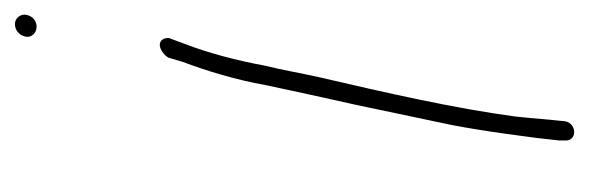

<svg xmlns="http://www.w3.org/2000/svg" viewBox="-286 -463 789 257"><g transform="rotate(-90 108.5 -334.5)"><path d="M188 -695C186 -687 193 -680 201 -680C209 -680 215 -685 217 -693C219 -701 213 -709 205 -709C197 -709 190 -704 188 -695ZM123 -373C118 -350 113 -326 107 -299C101 -272 95 -246 89 -216L70 -126C62 -86 52 -12 49 19V30C51 45 75 42 75 24L76 14C77 7 78 -11 81 -39C92 -121 113 -213 133 -299C139 -325 143 -350 149 -374C156 -412 166 -450 178 -481L185 -500C187 -503 186 -507 185 -510C179 -521 165 -512 160 -504L154 -484C142 -452 130 -413 123 -373ZM149 -371Z"/></g></svg>

Font: Stray Cat
Style: LtCnObl
Weight: 300
Version: Version 1.0